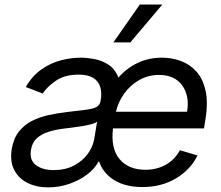

<svg xmlns="http://www.w3.org/2000/svg" viewBox="-20 -804 965 837"><path d="M600.9 11.4Q527 11.4 478.3 -18.6Q429.7 -48.7 412.3 -99.4H409.1Q393.5 -68.9 359.9 -43.3Q326.3 -17.8 282.1 -2.5Q237.9 12.8 190.3 12.8Q138.5 12.8 99.4 -6.9Q60.4 -26.6 41.5 -64.1Q22.7 -101.6 31.2 -154.8Q39.4 -201.7 62.9 -231Q86.3 -260.3 119.9 -277.2Q153.4 -294 192.3 -302.4Q231.2 -310.7 269.9 -315.3Q320.3 -321.7 351.9 -325.3Q383.5 -328.8 399.5 -337Q415.5 -345.2 419 -365.1V-367.9Q427.6 -420.1 403.8 -449.4Q380 -478.7 322.4 -478.7Q262.8 -478.7 224.1 -452.4Q185.4 -426.1 166.2 -396.3L92.3 -424.7Q121.4 -474.4 161.9 -502.3Q202.4 -530.2 246.8 -541.4Q291.2 -552.6 332.4 -552.6Q358.3 -552.6 391 -546.7Q423.7 -540.8 452.6 -522.2Q481.5 -503.6 496.1 -465.6Q532 -506.7 580.1 -529.7Q628.2 -552.6 686.1 -552.6Q728.7 -552.6 767.9 -538.4Q807.2 -524.1 835.9 -492.4Q864.7 -460.6 876.2 -408.4Q887.8 -356.2 875 -279.8L869.3 -244.3H472.7Q462 -157 501.2 -110.4Q540.5 -63.9 613.6 -63.9Q662.6 -63.9 701.7 -85.2Q740.8 -106.5 764.2 -149.1L840.9 -126.4Q811.1 -64.6 747.5 -26.6Q683.9 11.4 600.9 11.4ZM214.5 -62.5Q264.2 -62.5 301.7 -82Q339.1 -101.6 362 -132.5Q384.9 -163.4 390.6 -197.4L403.4 -274.1Q397 -267.8 378.2 -262.6Q359.4 -257.5 335.8 -253.7Q312.1 -250 290 -247.3Q267.8 -244.7 254.3 -242.9Q220.9 -238.6 190.9 -229.2Q160.9 -219.8 140.4 -201.2Q120 -182.5 115.1 -150.6Q107.6 -106.9 136 -84.7Q164.4 -62.5 214.5 -62.5ZM485.4 -316.8H795.5Q807.2 -386 774.3 -431.6Q741.5 -477.3 673.3 -477.3Q625.4 -477.3 586.3 -454.7Q547.2 -432.2 521.1 -395.6Q495 -359 485.4 -316.8ZM474.4 -619.3 589.5 -784.1H687.5L548.3 -619.3Z"/></svg>

Font: Inter UI
Style: Italic
Weight: 400
Italic angle: -9.39999°
Designer: Rasmus Andersson
Foundry: rsms
Version: 3.2;8d6f07862